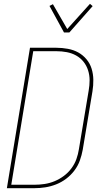

<svg xmlns="http://www.w3.org/2000/svg" viewBox="-20 -985 540 1005"><path d="M16 0 137 -735H275Q305 -735 335 -729.5Q365 -724 389.5 -710.5Q414 -697 432.5 -675Q451 -653 459.5 -625.5Q468 -598 468.5 -568Q469 -538 464 -507L413 -201Q408 -173 398 -145Q388 -117 369.5 -92.5Q351 -68 326.5 -49.5Q302 -31 274 -20Q246 -9 217.5 -4.5Q189 0 161 0ZM39 -18H161Q187 -18 213.5 -22Q240 -26 265.5 -36.5Q291 -47 314 -64Q337 -81 354 -104Q371 -127 380 -152.5Q389 -178 393 -204L444 -510Q449 -538 449 -565Q449 -592 441 -617Q433 -642 417 -662Q401 -682 378.5 -694.5Q356 -707 329.5 -712Q303 -717 275 -717H154ZM315 -815 239 -954 257 -963 332 -833 451 -965 465 -953 343 -815Z"/></svg>

Font: Iosevka Curly Thin
Style: Italic
Weight: 100
Italic angle: -9°
Monospace: yes
Designer: Belleve Invis
Foundry: Belleve Invis
Version: Version 22.1.2; ttfautohint (v1.8.4)